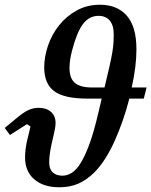

<svg xmlns="http://www.w3.org/2000/svg" viewBox="-38 -780 640 812"><path d="M213 12Q146 12 107 -21.5Q68 -55 68 -114Q68 -151 78 -191L91 -245L76 -255L4 -209L-18 -239L39 -286Q65 -307 84.5 -315.5Q104 -324 126 -324Q158 -324 177.5 -307Q197 -290 197 -260Q197 -249 194.5 -235.5Q192 -222 188 -205Q178 -164 174 -138.5Q170 -113 170 -94Q170 -65 185 -51Q200 -37 226 -37Q246 -37 265.5 -49Q285 -61 303.5 -91Q322 -121 340.5 -171.5Q359 -222 377 -299Q378 -302 380 -311.5Q382 -321 384.5 -331.5Q387 -342 389.5 -351Q392 -360 392 -363H332Q233 -363 191 -394.5Q149 -426 149 -495Q149 -540 165 -587Q181 -634 211.5 -672.5Q242 -711 286 -735.5Q330 -760 385 -760Q457 -760 498 -714Q539 -668 539 -571Q539 -499 519 -410H582L570 -363H509Q497 -316 481 -270Q465 -224 446.5 -183Q428 -142 406.5 -108.5Q385 -75 362 -52Q328 -18 292.5 -3Q257 12 213 12ZM379 -713Q339 -713 313 -678.5Q287 -644 267 -567Q261 -544 258.5 -526.5Q256 -509 256 -492Q256 -449 278.5 -429.5Q301 -410 352 -410H404Q417 -464 425 -499Q433 -534 437 -558.5Q441 -583 442 -600Q443 -617 443 -635Q443 -673 426 -693Q409 -713 379 -713Z"/></svg>

Font: IBM Plex Serif Medm
Style: Italic
Weight: 500
Italic angle: -14°
Designer: Mike Abbink, Paul van der Laan, Pieter van Rosmalen
Foundry: Bold Monday
Version: Version 3.001